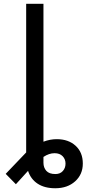

<svg xmlns="http://www.w3.org/2000/svg" viewBox="-20 -770 467 1003"><path d="M207 -29.8Q241.7 -43 276.4 -43Q337.4 -43 375 -8.5Q412.6 25.9 412.6 84.5Q412.6 141.1 372.6 177.2Q332.5 213.4 268.6 213.4Q212.9 213.4 176.8 189.7Q140.6 166 126.5 122.6L63 192.4L9.8 138.2L116.7 26.4V-750H207ZM265.1 30.3Q236.3 30.3 207 49.8V80.1Q207 105.5 221.9 122.3Q236.8 139.2 269.5 139.2Q293.9 139.2 308.1 123.5Q322.3 107.9 322.3 84.5Q322.3 61.5 307.1 45.9Q292 30.3 265.1 30.3Z"/></svg>

Font: Roboto
Style: Regular
Weight: 400
Designer: Google
Version: Version 2.001047; 2015